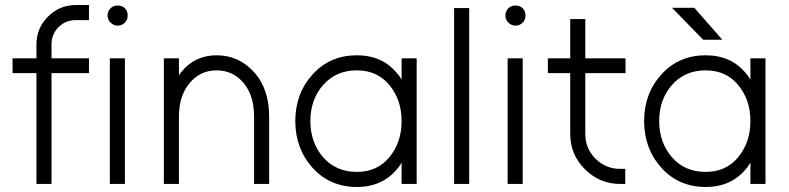

<svg xmlns="http://www.w3.org/2000/svg" viewBox="-20 -732 3140 764"><path d="M282 -712Q217 -712 171 -666Q125 -620 125 -555V-500H30V-441H125V0H185V-441H334V-500H185V-555Q185 -596 213 -624Q241 -652 282 -652H334V-712Z M417 0H477V-500H417ZM488 -670Q488 -688 477 -699Q466 -710 448 -710Q431 -710 420 -699Q408 -687 408 -670Q408 -654 420 -642Q432 -630 448 -630Q465 -630 477 -642Q488 -653 488 -670Z M1051 0V-268Q1051 -323 1036 -367.5Q1021 -412 991 -445Q930 -512 842 -512Q755 -512 702 -446Q700 -443 697 -439.5Q694 -436 692 -432V-500H632V0H692V-268Q692 -351 735 -402Q777 -452 842 -452Q907 -452 949 -402Q991 -353 991 -268V0Z M1578 -500V-415Q1574 -421 1570.5 -427Q1567 -433 1562 -438Q1503 -512 1400 -512Q1293 -512 1224 -436Q1155 -360 1155 -250Q1155 -141 1224 -64Q1293 12 1400 12Q1503 12 1562 -62Q1567 -67 1570.5 -73Q1574 -79 1578 -85V0H1638V-500ZM1400 -452Q1481 -452 1529 -394Q1553 -365 1565.5 -329.5Q1578 -294 1578 -250Q1578 -207 1565.5 -171Q1553 -135 1529 -106Q1481 -48 1400 -48Q1317 -48 1266 -106Q1215 -165 1215 -250Q1215 -336 1266 -394Q1317 -452 1400 -452Z M1787 -700V0H1847V-700Z M2000 0H2060V-500H2000ZM2071 -670Q2071 -688 2060 -699Q2049 -710 2031 -710Q2014 -710 2003 -699Q1991 -687 1991 -670Q1991 -654 2003 -642Q2015 -630 2031 -630Q2048 -630 2060 -642Q2071 -653 2071 -670Z M2249 -656V-500H2160V-441H2249V-199Q2249 -117 2307 -59Q2366 0 2448 0H2468V-60H2448Q2390 -60 2349 -101Q2309 -141 2309 -199V-441H2469V-500H2309V-656Z M2778 -574H2854L2743 -701H2654ZM2966 -500V-415Q2962 -421 2958.5 -427Q2955 -433 2950 -438Q2891 -512 2788 -512Q2681 -512 2612 -436Q2543 -360 2543 -250Q2543 -141 2612 -64Q2681 12 2788 12Q2891 12 2950 -62Q2955 -67 2958.5 -73Q2962 -79 2966 -85V0H3026V-500ZM2788 -452Q2869 -452 2917 -394Q2941 -365 2953.5 -329.5Q2966 -294 2966 -250Q2966 -207 2953.5 -171Q2941 -135 2917 -106Q2869 -48 2788 -48Q2705 -48 2654 -106Q2603 -165 2603 -250Q2603 -336 2654 -394Q2705 -452 2788 -452Z"/></svg>

Font: Unageo
Style: Light
Weight: 300
Designer: Richard Sepsi
Foundry: Richard Sepsi
Version: Version 2.000